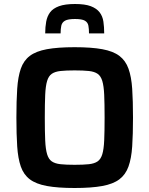

<svg xmlns="http://www.w3.org/2000/svg" viewBox="-20 -932 747 960"><path d="M353 8Q269 8 214.5 -2Q160 -12 129 -35.5Q98 -59 84 -99.5Q70 -140 66 -200Q62 -260 62 -344Q62 -428 66 -488Q70 -548 84 -588.5Q98 -629 129 -652.5Q160 -676 214.5 -686Q269 -696 353 -696Q437 -696 491.5 -686Q546 -676 577 -652.5Q608 -629 622.5 -588.5Q637 -548 641 -488Q645 -428 645 -344Q645 -260 641 -200Q637 -140 622.5 -99.5Q608 -59 577 -35.5Q546 -12 491.5 -2Q437 8 353 8ZM353 -108Q397 -108 424.5 -111Q452 -114 468 -125Q484 -136 491.5 -161Q499 -186 501 -230Q503 -274 503 -344Q503 -414 501 -458Q499 -502 491.5 -527Q484 -552 468 -563Q452 -574 424.5 -577Q397 -580 353 -580Q310 -580 282.5 -577Q255 -574 239 -563Q223 -552 215.5 -527Q208 -502 206 -458Q204 -414 204 -344Q204 -274 206 -230Q208 -186 215.5 -161Q223 -136 239 -125Q255 -114 282.5 -111Q310 -108 353 -108ZM355 -912Q405 -912 434 -901Q463 -890 478 -870.5Q493 -851 497 -824Q501 -797 501 -765H425Q425 -787 422 -803.5Q419 -820 404.5 -828.5Q390 -837 355 -837Q320 -837 305 -828.5Q290 -820 286.5 -803.5Q283 -787 283 -765H206Q206 -797 211 -824Q216 -851 230.5 -870.5Q245 -890 275 -901Q305 -912 355 -912Z"/></svg>

Font: Saira Thin SemiBold
Style: Regular
Weight: 600
Version: Version 1.101